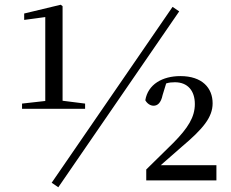

<svg xmlns="http://www.w3.org/2000/svg" viewBox="-20 -761 976 810"><path d="M226 29 736 -713 708 -732 198 10ZM597 0H893V-64H658L747 -142C836 -217 877 -266 877 -325C877 -390 833 -440 741 -440C665 -440 604 -405 593 -338C601 -324 614 -315 628 -315C644 -315 659 -326 666 -360L681 -409C693 -413 705 -414 718 -414C772 -414 802 -378 802 -322C802 -267 773 -221 712 -159L597 -46ZM171 -302H339V-324L244 -336V-735L236 -741L82 -704V-677L171 -689V-335L73 -324V-302Z"/></svg>

Font: Source Han Serif SC Medium
Style: Regular
Weight: 500
Designer: Ryoko NISHIZUKA 西塚涼子 (kana & ideographs); Frank Grießhammer (Latin, Greek & Cyrillic); Wenlong ZHANG 张文龙 (bopomofo); San
Foundry: Adobe
Version: Version 2.003;hotconv 1.1.1;makeotfexe 2.6.0